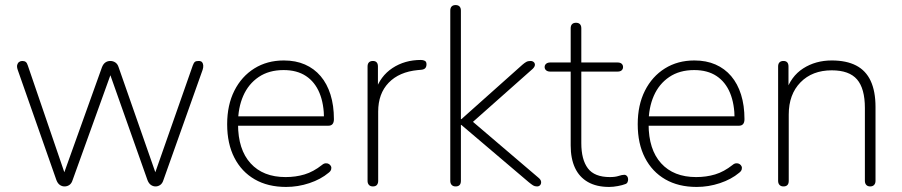

<svg xmlns="http://www.w3.org/2000/svg" viewBox="-20 -731 3564 759"><path d="M235 6Q225 6 216.5 0Q208 -6 203 -19L50 -455Q46 -467 48 -474.5Q50 -482 55.5 -486Q61 -490 68 -490Q77 -490 82 -486Q87 -482 90 -472L247 -13H221L383 -465Q388 -478 396.5 -484Q405 -490 416 -490Q427 -490 436 -484Q445 -478 449 -465L607 -13H581L742 -472Q746 -483 750.5 -486.5Q755 -490 765 -490Q775 -490 779 -485Q783 -480 783.5 -472Q784 -464 781 -455L626 -19Q622 -6 613.5 0Q605 6 595 6Q585 6 576.5 0Q568 -6 563 -19L401 -477H432L267 -19Q263 -6 254.5 0Q246 6 235 6Z M1111 8Q1039 8 987 -22Q935 -52 906.5 -107.5Q878 -163 878 -240Q878 -316 906.5 -372.5Q935 -429 985.5 -460.5Q1036 -492 1102 -492Q1149 -492 1185.5 -476Q1222 -460 1247.5 -430Q1273 -400 1286.5 -357Q1300 -314 1300 -260Q1300 -247 1294.5 -240.5Q1289 -234 1278 -234H905V-271H1278L1261 -259Q1261 -320 1243 -363.5Q1225 -407 1189.5 -430.5Q1154 -454 1101 -454Q1043 -454 1002.5 -426.5Q962 -399 941.5 -352Q921 -305 921 -245V-240Q921 -140 970.5 -85.5Q1020 -31 1109 -31Q1149 -31 1184 -41.5Q1219 -52 1253 -79Q1260 -85 1267.5 -85.5Q1275 -86 1280.5 -82.5Q1286 -79 1288.5 -73.5Q1291 -68 1289 -61Q1287 -54 1279 -48Q1248 -22 1203 -7Q1158 8 1111 8Z M1454 6Q1444 6 1438.5 0Q1433 -6 1433 -16V-468Q1433 -479 1438.5 -484.5Q1444 -490 1454 -490Q1464 -490 1469 -484.5Q1474 -479 1474 -468V-371H1464Q1483 -430 1531.5 -462Q1580 -494 1644 -494Q1653 -494 1659.5 -490.5Q1666 -487 1666 -477Q1666 -467 1661 -461.5Q1656 -456 1644 -455L1632 -454Q1558 -447 1516.5 -404Q1475 -361 1475 -290V-16Q1475 -6 1470 0Q1465 6 1454 6Z M1781 6Q1771 6 1765.5 0Q1760 -6 1760 -16V-689Q1760 -700 1765.5 -705.5Q1771 -711 1781 -711Q1791 -711 1796.5 -705.5Q1802 -700 1802 -689V-260H1804L2045 -475Q2053 -482 2060 -486Q2067 -490 2077 -490Q2085 -490 2090 -485.5Q2095 -481 2094.5 -474Q2094 -467 2086 -459L1829 -231V-267L2108 -29Q2118 -21 2119 -13Q2120 -5 2115.5 0.5Q2111 6 2103 6Q2094 6 2087.5 2Q2081 -2 2070 -11L1804 -237H1802V-16Q1802 6 1781 6Z M2388 8Q2338 8 2304 -11.5Q2270 -31 2253 -67.5Q2236 -104 2236 -156V-448H2155Q2145 -448 2139 -453Q2133 -458 2133 -466Q2133 -474 2139 -479Q2145 -484 2155 -484H2236V-619Q2236 -630 2241.5 -635.5Q2247 -641 2257 -641Q2267 -641 2272.5 -635.5Q2278 -630 2278 -619V-484H2421Q2432 -484 2437.5 -479Q2443 -474 2443 -466Q2443 -458 2437.5 -453Q2432 -448 2421 -448H2278V-165Q2278 -100 2304 -65.5Q2330 -31 2391 -31Q2412 -31 2425.5 -35.5Q2439 -40 2448 -40Q2454 -40 2458.5 -35Q2463 -30 2463 -21Q2463 -16 2460.5 -10.5Q2458 -5 2451 -3Q2441 1 2422.5 4.5Q2404 8 2388 8Z M2734 8Q2662 8 2610 -22Q2558 -52 2529.5 -107.5Q2501 -163 2501 -240Q2501 -316 2529.5 -372.5Q2558 -429 2608.5 -460.5Q2659 -492 2725 -492Q2772 -492 2808.5 -476Q2845 -460 2870.5 -430Q2896 -400 2909.5 -357Q2923 -314 2923 -260Q2923 -247 2917.5 -240.5Q2912 -234 2901 -234H2528V-271H2901L2884 -259Q2884 -320 2866 -363.5Q2848 -407 2812.5 -430.5Q2777 -454 2724 -454Q2666 -454 2625.5 -426.5Q2585 -399 2564.5 -352Q2544 -305 2544 -245V-240Q2544 -140 2593.5 -85.5Q2643 -31 2732 -31Q2772 -31 2807 -41.5Q2842 -52 2876 -79Q2883 -85 2890.5 -85.5Q2898 -86 2903.5 -82.5Q2909 -79 2911.5 -73.5Q2914 -68 2912 -61Q2910 -54 2902 -48Q2871 -22 2826 -7Q2781 8 2734 8Z M3077 6Q3067 6 3061.5 0Q3056 -6 3056 -16V-468Q3056 -479 3061.5 -484.5Q3067 -490 3077 -490Q3087 -490 3092 -484.5Q3097 -479 3097 -468V-366H3086Q3106 -429 3155 -460.5Q3204 -492 3268 -492Q3326 -492 3364.5 -472Q3403 -452 3422 -411Q3441 -370 3441 -308V-16Q3441 -6 3435.5 0Q3430 6 3420 6Q3410 6 3404.5 0Q3399 -6 3399 -16V-304Q3399 -381 3368 -417Q3337 -453 3268 -453Q3191 -453 3144.5 -405.5Q3098 -358 3098 -278V-16Q3098 6 3077 6Z"/></svg>

Font: Nunito ExtraLight
Style: Regular
Weight: 200
Designer: Vernon Adams
Foundry: Vernon Adams
Version: Version 3.602